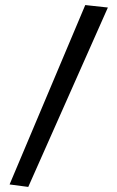

<svg xmlns="http://www.w3.org/2000/svg" viewBox="-20 -733 463 763"><path d="M408.7 -703.1 92.3 9.8 18.1 0 318.8 -712.9Z"/></svg>

Font: Maiden Orange
Style: Regular
Weight: 400
Designer: Astigmatic (AOETI)
Foundry: Astigmatic (AOETI)
Version: Version 1.001